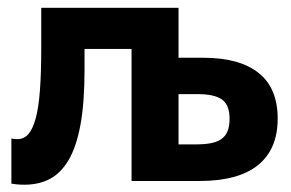

<svg xmlns="http://www.w3.org/2000/svg" viewBox="-20 -477 767 506"><path d="M44.3 9.8Q82.5 9.8 111.6 -5.6Q140.8 -21 161.3 -56.1Q181.8 -91.3 192.3 -149.5Q202.8 -207.8 202.8 -293.8V-348H326.7V0H505Q608.3 0 660 -41.9Q711.8 -83.8 711.8 -164.5Q711.8 -244.8 661.5 -284.8Q611.3 -324.8 515.8 -324.8H450.5V-456.5H88.7V-350Q88.7 -284.3 85.2 -238.5Q81.8 -192.8 73.9 -164.4Q66 -136 54.4 -123.1Q42.8 -110.3 25.8 -110.3Q22.3 -110.3 18.1 -110.6Q14 -111 10 -112V7Q15.8 8 24.5 8.9Q33.3 9.8 44.3 9.8ZM496.8 -96.5H450.5V-229H500.3Q545 -229 565 -214.8Q585 -200.5 585 -164.3Q585 -144 579.6 -131Q574.3 -118 563 -110.3Q551.8 -102.5 535.1 -99.5Q518.5 -96.5 496.8 -96.5Z"/></svg>

Font: Tilda Sans VF
Style: Regular
Weight: 400
Designer: ParaType Ltd
Foundry: ParaType Ltd
Version: Version 1.010